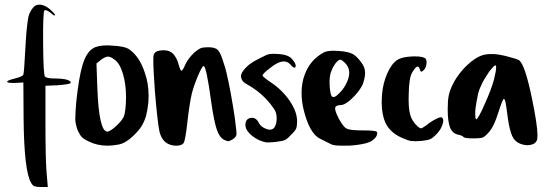

<svg xmlns="http://www.w3.org/2000/svg" viewBox="-20 -708 2264 798"><path d="M118.2 -676.8Q127 -688.5 142.6 -688.5Q143.6 -688.5 144.5 -688.5Q146.5 -688.5 149.4 -688.5Q168.9 -685.5 188.5 -668.9Q214.8 -644.5 207 -643.6Q202.1 -643.6 188.5 -656.2Q170.9 -668.9 165 -665Q158.2 -661.1 159.2 -528.3Q160.2 -396.5 167 -389.6Q174.8 -381.8 209 -381.8Q260.7 -381.8 273.4 -368.2Q273.4 -366.2 273.4 -365.2Q273.4 -363.3 273.4 -362.3Q266.6 -357.4 217.8 -353.5Q202.1 -353.5 168.9 -351.6Q168.9 -313.5 168.9 -199.2Q168.9 -43 173.8 11.7Q175.8 31.2 178.7 69.3Q171.9 69.3 149.4 69.3Q131.8 69.3 124 66.4Q116.2 63.5 110.4 53.7Q80.1 6.8 78.1 -214.8Q78.1 -264.6 77.1 -365.2Q68.4 -364.3 43 -363.3Q9.8 -362.3 9.8 -368.2Q9.8 -374 42 -381.8Q76.2 -390.6 77.1 -398.4Q80.1 -404.3 85.9 -515.6Q88.9 -573.2 92.8 -602.5Q95.7 -632.8 101.6 -649.4Q108.4 -666 118.2 -676.8Z M366.2 -506.8Q384.8 -519.5 428.7 -519.5Q435.5 -519.5 442.4 -518.6Q498 -516.6 518.6 -502Q558.6 -472.7 580.1 -411.1Q597.7 -363.3 597.7 -310.5Q597.7 -296.9 596.7 -282.2Q592.8 -248 586.9 -225.6Q580.1 -203.1 568.4 -183.6Q556.6 -165 534.2 -143.6Q502.9 -113.3 473.6 -107.4Q449.2 -102.5 426.8 -102.5Q385.7 -102.5 350.6 -119.1Q334 -127 326.2 -132.8Q318.4 -138.7 313.5 -146.5Q308.6 -154.3 301.8 -168.9Q293.9 -192.4 293 -210Q293 -210.9 293 -212.9Q293 -214.8 293 -216.8Q293 -237.3 296.9 -284.2Q307.6 -386.7 323.2 -438.5Q338.9 -490.2 366.2 -506.8ZM456.1 -460Q440.4 -472.7 428.7 -472.7Q428.7 -472.7 427.7 -472.7Q416 -471.7 399.4 -459Q393.6 -454.1 380.9 -444.3Q381.8 -417 384.8 -336.9Q391.6 -168 423.8 -161.1Q424.8 -161.1 425.8 -161.1Q425.8 -161.1 426.8 -161.1Q435.5 -161.1 458 -179.7Q482.4 -201.2 493.2 -220.7Q502.9 -240.2 503.9 -302.7Q503.9 -357.4 491.2 -400.4Q478.5 -444.3 456.1 -460Z M788.1 -490.2Q804.7 -503.9 814.5 -507.8Q824.2 -511.7 845.7 -511.7Q874 -511.7 885.7 -500Q897.5 -488.3 911.1 -441.4Q919.9 -417 929.7 -368.2Q939.5 -320.3 948.2 -267.6Q957 -215.8 960 -183.6Q962.9 -164.1 962.9 -153.3Q962.9 -148.4 961.9 -145.5Q960 -137.7 947.3 -128.9Q935.5 -122.1 929.7 -121.1Q923.8 -121.1 911.1 -127Q891.6 -137.7 880.9 -169.9Q870.1 -201.2 858.4 -280.3Q837.9 -433.6 826.2 -433.6Q820.3 -433.6 802.7 -392.6Q785.2 -350.6 777.3 -319.3Q767.6 -278.3 758.8 -200.2Q750 -120.1 742.2 -112.3Q733.4 -102.5 712.9 -102.5Q691.4 -102.5 674.8 -112.3Q651.4 -126 642.6 -162.1Q634.8 -198.2 624 -326.2Q617.2 -418.9 617.2 -457Q617.2 -471.7 618.2 -477.5Q622.1 -499 659.2 -499Q676.8 -499 687.5 -493.2Q699.2 -487.3 707 -474.6Q715.8 -462.9 721.7 -442.4Q729.5 -414.1 734.4 -414.1Q739.3 -414.1 751 -441.4Q762.7 -465.8 788.1 -490.2Z M1061.5 -466.8Q1088.9 -481.4 1100.6 -483.4Q1106.4 -484.4 1115.2 -484.4Q1125 -484.4 1139.6 -483.4Q1178.7 -480.5 1193.4 -462.9Q1212.9 -441.4 1208 -429.7Q1207 -426.8 1204.1 -426.8Q1197.3 -426.8 1185.5 -441.4Q1158.2 -469.7 1104.5 -426.8Q1071.3 -401.4 1071.3 -394.5Q1071.3 -388.7 1106.4 -365.2Q1153.3 -334 1184.6 -288.1Q1214.8 -243.2 1214.8 -204.1Q1214.8 -183.6 1210.9 -173.8Q1207 -164.1 1190.4 -148.4Q1174.8 -130.9 1164.1 -126Q1152.3 -121.1 1126 -118.2Q1109.4 -116.2 1097.7 -116.2Q1091.8 -116.2 1086.9 -116.2Q1073.2 -118.2 1055.7 -126Q1040 -133.8 1026.4 -144.5Q1013.7 -155.3 1006.8 -166Q1000 -177.7 1000 -188.5Q1000 -213.9 1021.5 -217.8Q1043 -221.7 1054.7 -199.2Q1063.5 -180.7 1085 -172.9Q1098.6 -167 1108.4 -169.9Q1119.1 -172.9 1124 -184.6Q1129.9 -197.3 1129.9 -215.8Q1129.9 -232.4 1125 -244.1Q1120.1 -255.9 1103.5 -276.4Q1064.5 -325.2 1006.8 -357.4Q986.3 -367.2 982.4 -384.8Q981.4 -387.7 981.4 -390.6Q981.4 -399.4 988.3 -410.2Q997.1 -423.8 1015.6 -439.5Q1035.2 -454.1 1061.5 -466.8Z M1324.2 -489.3Q1337.9 -497.1 1366.2 -497.1Q1377 -497.1 1389.6 -496.1Q1427.7 -493.2 1446.3 -483.4Q1464.8 -472.7 1482.4 -447.3Q1496.1 -428.7 1497.1 -411.1Q1499 -393.6 1490.2 -365.2Q1485.4 -348.6 1467.8 -326.2Q1450.2 -303.7 1429.7 -287.1Q1409.2 -271.5 1398.4 -271.5Q1376 -271.5 1373 -259.8Q1371.1 -248 1387.7 -215.8Q1408.2 -176.8 1424.8 -171.9Q1439.5 -166 1490.2 -166Q1543.9 -166 1546.9 -159.2Q1547.9 -157.2 1547.9 -154.3Q1547.9 -150.4 1545.9 -145.5Q1543 -136.7 1533.2 -128.9Q1525.4 -121.1 1514.6 -117.2Q1488.3 -106.4 1430.7 -102.5Q1415 -102.5 1402.3 -102.5Q1368.2 -102.5 1356.4 -108.4Q1351.6 -111.3 1335 -119.1Q1318.4 -127 1311.5 -130.9Q1263.7 -153.3 1239.3 -263.7Q1233.4 -294.9 1233.4 -322.3Q1233.4 -364.3 1247.1 -399.4Q1268.6 -458 1324.2 -489.3ZM1416 -444.3Q1400.4 -460 1394.5 -460Q1388.7 -460 1379.9 -451.2Q1372.1 -443.4 1364.3 -428.7Q1357.4 -415 1353.5 -402.3Q1349.6 -386.7 1349.6 -366.2Q1349.6 -356.4 1350.6 -344.7Q1353.5 -310.5 1361.3 -305.7Q1363.3 -304.7 1366.2 -304.7Q1374 -304.7 1386.7 -317.4Q1404.3 -333 1417 -356.4Q1431.6 -383.8 1431.6 -405.3Q1431.6 -427.7 1416 -444.3Z M1632.8 -460Q1652.3 -471.7 1695.3 -473.6Q1700.2 -473.6 1705.1 -473.6Q1740.2 -473.6 1749 -463.9Q1754.9 -456.1 1752 -439.5Q1749 -421.9 1738.3 -414.1Q1732.4 -409.2 1730.5 -410.2Q1727.5 -411.1 1724.6 -419.9Q1717.8 -448.2 1693.4 -407.2Q1679.7 -384.8 1678.7 -316.4Q1676.8 -259.8 1684.6 -232.4Q1691.4 -205.1 1715.8 -182.6Q1725.6 -173.8 1730.5 -174.8Q1734.4 -174.8 1751 -186.5Q1772.5 -204.1 1793 -213.9Q1812.5 -223.6 1816.4 -219.7Q1822.3 -214.8 1822.3 -206.1Q1822.3 -200.2 1819.3 -191.4Q1813.5 -170.9 1795.9 -152.3Q1778.3 -133.8 1768.6 -129.9Q1758.8 -125 1729.5 -122.1Q1717.8 -121.1 1708 -121.1Q1696.3 -121.1 1687.5 -122.1Q1672.9 -125 1649.4 -135.7Q1600.6 -157.2 1582 -198.2Q1566.4 -231.4 1566.4 -283.2Q1566.4 -296.9 1567.4 -311.5Q1571.3 -362.3 1589.8 -403.3Q1608.4 -445.3 1632.8 -460Z M1970.7 -472.7Q1992.2 -483.4 2019.5 -483.4Q2026.4 -483.4 2033.2 -483.4Q2064.5 -480.5 2094.7 -471.7Q2126 -463.9 2136.7 -458Q2161.1 -442.4 2190.4 -301.8Q2213.9 -188.5 2213.9 -145.5Q2213.9 -127.9 2210 -122.1Q2203.1 -108.4 2182.6 -105.5Q2177.7 -104.5 2172.9 -104.5Q2157.2 -104.5 2140.6 -111.3Q2119.1 -120.1 2109.4 -141.6Q2098.6 -164.1 2090.8 -215.8Q2084 -269.5 2081.1 -283.2Q2078.1 -296.9 2074.2 -296.9Q2069.3 -296.9 2050.8 -239.3Q2033.2 -181.6 2010.7 -157.2Q1995.1 -139.6 1986.3 -136.7Q1977.5 -132.8 1950.2 -132.8Q1910.2 -132.8 1906.2 -138.7Q1902.3 -144.5 1883.8 -148.4Q1860.4 -153.3 1850.6 -177.7Q1840.8 -202.1 1840.8 -253.9Q1840.8 -291 1844.7 -308.6Q1847.7 -327.1 1859.4 -352.5Q1875 -386.7 1907.2 -422.9Q1940.4 -458 1970.7 -472.7ZM2033.2 -377.9Q2042 -413.1 2042 -426.8Q2042 -428.7 2042 -429.7Q2042 -433.6 2041 -434.6Q2040 -435.5 2039.1 -436.5Q2037.1 -436.5 2032.2 -432.6Q2026.4 -426.8 2017.6 -416Q2009.8 -406.2 2002 -392.6Q1993.2 -379.9 1985.4 -365.2Q1978.5 -349.6 1973.6 -338.9Q1965.8 -318.4 1960.9 -287.1Q1955.1 -255.9 1955.1 -235.4Q1955.1 -214.8 1959 -211.9Q1966.8 -211.9 1994.1 -274.4Q2022.5 -336.9 2033.2 -377.9Z"/></svg>

Font: CillaFHscript
Style: Medium
Weight: 400
Designer: Cecilia Bingert
Version: Version 001.000